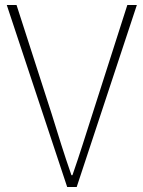

<svg xmlns="http://www.w3.org/2000/svg" viewBox="-20 -746 572 766"><path d="M248 0H286L526 -726H488L349 -292C320 -202 300 -136 269 -47H265C234 -136 214 -202 186 -292L46 -726H7Z"/></svg>

Font: Noto Sans JP Thin
Style: Regular
Weight: 100
Designer: Ryoko NISHIZUKA 西塚涼子 (kana, bopomofo & ideographs); Paul D. Hunt (Latin, Greek & Cyrillic); Sandoll Communications 산돌커뮤니
Foundry: Adobe
Version: Version 2.004;hotconv 1.0.118;makeotfexe 2.5.65603